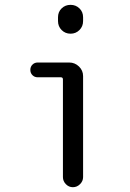

<svg xmlns="http://www.w3.org/2000/svg" viewBox="-20 -780 540 800"><path d="M136.7 -458Q124 -458 115.2 -466.8Q106.4 -475.6 106.4 -488.8Q106.4 -502 115.2 -510.7Q124 -519.5 136.7 -519.5H268.6Q292 -519.5 309.1 -502.9Q326.2 -486.3 326.2 -462.9V-42Q326.2 -25.4 313.5 -12.7Q300.8 0 283.7 0Q266.6 0 254.4 -12.7Q242.2 -25.4 242.2 -42V-449.2Q242.2 -458 233.4 -458ZM221.7 -708Q221.7 -730.5 236.8 -745.1Q252 -759.8 273.9 -759.8Q295.9 -759.8 311 -745.1Q326.2 -730.5 326.2 -708V-692.4Q326.2 -669.9 311 -654.8Q295.9 -639.6 273.9 -639.6Q252 -639.6 236.8 -654.8Q221.7 -669.9 221.7 -692.4Z"/></svg>

Font: Rounded Mgen+ 1mn regular
Style: Regular
Weight: 400
Designer: [Source Han Sans]
Ryoko NISHIZUKA  (kana & ideographs); Paul D. Hunt (Latin, Greek & Cyrillic); Wenlong ZHANG  (bopomofo
Version: Version 1.059.20150602